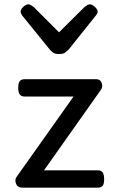

<svg xmlns="http://www.w3.org/2000/svg" viewBox="-20 -865 535 885"><path d="M83 0Q61 0 54 -18Q47 -36 56 -49L319 -420H94Q79 -420 71.5 -429Q64 -438 64 -460Q64 -483 71.5 -491.5Q79 -500 94 -500H423Q436 -500 443 -492Q450 -484 451 -472.5Q452 -461 445 -451L183 -80H431Q446 -80 453 -70.5Q460 -61 460 -38Q460 -17 453 -8.5Q446 0 431 0ZM395 -845Q404 -845 417 -833.5Q430 -822 430 -811Q430 -809 429 -805.5Q428 -802 423 -795L296 -636Q290 -630 281 -623Q272 -616 252 -616Q233 -616 224 -623Q215 -630 210 -636L81 -795Q77 -802 76 -805.5Q75 -809 75 -811Q75 -822 87.5 -833.5Q100 -845 110 -845Q116 -845 122 -841.5Q128 -838 135 -833L252 -716L370 -833Q376 -838 382 -841.5Q388 -845 395 -845Z"/></svg>

Font: Playwrite GB J
Style: Regular
Weight: 400
Designer: Veronika Burian, José Scaglione
Foundry: TypeTogether
Version: Version 1.002